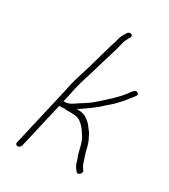

<svg xmlns="http://www.w3.org/2000/svg" viewBox="-174 -765 768 871"><g transform="rotate(30 210.0 -330.0)"><path d="M59.9 20C67.4 20 75.8 13.7 77.6 6L132.8 -233H140.8C146.1 -233 152.3 -233.7 159.3 -235C161.6 -233.7 164.1 -233 166.8 -233H193.8C228.2 -233 238.8 -227.3 255.2 -213C271.3 -198.9 283.8 -177.6 294.2 -161C302.9 -144.3 309.1 -120.8 313.3 -101L317.6 -85C319.1 -79.7 320.9 -74.7 323.2 -70L327.9 -56C331.4 -43.3 335.8 -31.3 344.1 -22L350.2 -14C357 -3.8 372.9 -12.4 375.5 -24C376.5 -28 375.9 -31.3 373.9 -34C365.9 -44.4 358.6 -55.3 355.9 -69C353.4 -78.3 348.9 -87.8 346.4 -97L341.3 -114C337 -134.5 330.1 -161.2 319.9 -177C313.1 -192.6 309.4 -198.7 297.2 -213C291.3 -222.3 284.8 -230 277.5 -236C261.3 -249.3 251.4 -257.9 224 -260C219.4 -260 214.1 -260.3 208.3 -261C211.2 -262.3 214.3 -264 217.4 -266L241.1 -282C258.4 -293.9 276.8 -307.8 293.1 -321C308 -334.2 320.8 -346.7 335.9 -359C349.9 -371.4 365.1 -388.1 377.3 -402C387 -412.9 395.7 -426.7 404.9 -437C411.9 -445.8 421.4 -454.7 410.8 -462.5C400.5 -470 392.2 -460.7 384.4 -452L371.2 -434C342.9 -398 309.5 -369.5 276.5 -340C255.6 -319.7 229.1 -303.3 204.5 -288C189.8 -278.3 169.2 -261 147.3 -261H139.3L149.4 -305C151.6 -314.3 153.5 -324.3 155.3 -335C166.3 -382.3 181.1 -420.8 194 -468C207.9 -518.1 227 -571.7 238.1 -620C241.2 -633.4 244.3 -640.2 250.5 -652L256.8 -662C267 -680.1 242.6 -687 233.1 -672L226.6 -661C217.4 -646.8 214.1 -637.2 209.9 -619C208.5 -613 205.9 -604.7 202.1 -594C190.6 -554.2 177.8 -510.8 166.3 -469C153.3 -421.8 138.1 -381.4 127.1 -334C125.5 -324 123.6 -314.3 121.4 -305L49.6 6C47.8 13.7 52.4 20 59.9 20Z"/></g></svg>

Font: HoneyBee
Style: XLitIt
Weight: 200
Foundry: Cannot Into Space Fonts
Version: Version 0.89